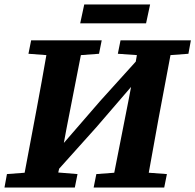

<svg xmlns="http://www.w3.org/2000/svg" viewBox="-32 -837 872 857"><path d="M494 -597 506 -657H820L809 -597L729 -591L675 -304Q664 -245 653.5 -185Q643 -125 632 -66L713 -60L701 0H386L398 -60L478 -66L543 -396L553 -449L398 -269L232 -84L228 -67L314 -60L302 0H-12L-1 -60L78 -66L132 -353Q143 -413 154 -472.5Q165 -532 175 -591L95 -597L107 -657H422L410 -597L329 -591L265 -264L253 -199L415 -386L574 -562L579 -591ZM326 -733 344 -817H638L620 -733Z"/></svg>

Font: Source Serif 4 SmText
Style: Bold Italic
Weight: 700
Italic angle: -12°
Designer: Frank Grießhammer
Foundry: Adobe
Version: Version 4.005;hotconv 1.1.0;makeotfexe 2.6.0